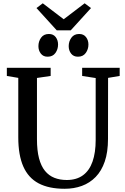

<svg xmlns="http://www.w3.org/2000/svg" viewBox="-20 -1164 777 1192"><path d="M381 8Q283 8 219.2 -26Q155.5 -60 124.5 -130.8Q93.5 -201.5 93.5 -311V-680.5L22.5 -692.5V-743H294.5V-692.5L209.5 -680V-300Q209.5 -230 222.2 -181.5Q235 -133 259.2 -103.2Q283.5 -73.5 317.8 -60Q352 -46.5 394.5 -46.5Q455 -46.5 495 -75.8Q535 -105 554.5 -160.8Q574 -216.5 574 -295.5V-679.5L490 -692.5V-743H723V-692.5L651 -680.5L650.5 -301.5Q650.5 -220 630.5 -161.5Q610.5 -103 574 -65.5Q537.5 -28 488.5 -10Q439.5 8 381 8ZM275 -812Q248.5 -812 233.5 -831.2Q218.5 -850.5 218.5 -877.5Q218.5 -907 235 -930Q251.5 -953 283 -953H284Q311 -953 325.8 -933.8Q340.5 -914.5 340.5 -887.5Q340.5 -858 324 -835Q307.5 -812 276 -812ZM463.5 -812Q436.5 -812 421.5 -831.2Q406.5 -850.5 406.5 -877.5Q406.5 -907 423.2 -930Q440 -953 471 -953H472Q499 -953 514 -933.8Q529 -914.5 529 -887.5Q529 -858 512.2 -835Q495.5 -812 464.5 -812ZM332.5 -975.5 206.5 -1114 245.5 -1143.5 375.5 -1044.5 505.5 -1143.5 545 -1114 419 -975.5Z"/></svg>

Font: Merriweather 24pt Medium
Style: Regular
Weight: 500
Designer: Eben Sorkin
Foundry: Eben Sorkin
Version: Version 2.100